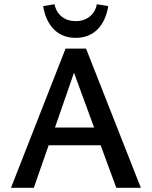

<svg xmlns="http://www.w3.org/2000/svg" viewBox="-20 -888 718 908"><path d="M184 -859 238 -868Q245 -831 272 -809.5Q299 -788 338 -788Q377 -788 404 -809.5Q431 -831 438 -868L492 -859Q480 -787 440 -748Q400 -709 338 -709Q276 -709 236 -748Q196 -787 184 -859ZM530 0 456 -201H210L140 0H32L290 -658H387L646 0ZM240 -285H425L330 -544Z"/></svg>

Font: EauTestText Semibold
Style: Regular
Weight: 600
Designer: Christian Thalmann (Catharsis Fonts)
Version: Version 0.001;PS 000.001;hotconv 1.0.88;makeotf.lib2.5.64775